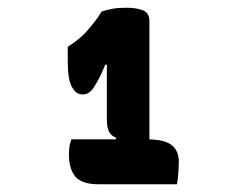

<svg xmlns="http://www.w3.org/2000/svg" viewBox="-20 -825 640 496"><path d="M164 -465H360Q404 -465 423 -450.5Q442 -436 442 -407Q442 -401 441.5 -393Q441 -385 440.5 -376.5Q440 -368 439 -361Q438 -354 437 -349H235Q191 -349 174.5 -369Q158 -389 158 -426Q158 -432 158.5 -437Q159 -442 159.5 -446.5Q160 -451 161.5 -455.5Q163 -460 164 -465ZM366 -445H275L280 -469Q271 -473 266 -478.5Q261 -484 258.5 -493.5Q256 -503 256 -517Q256 -524 256 -540Q256 -556 256 -576Q256 -596 256 -616Q256 -636 256 -652.5Q256 -669 256 -678L271 -658H237L256 -670Q252 -658 246.5 -645Q241 -632 234.5 -620Q228 -608 221 -597Q216 -590 209.5 -585.5Q203 -581 192 -581Q177 -581 166 -600Q155 -619 155 -667V-704Q169 -713 181.5 -723Q194 -733 204 -744Q215 -757 225 -769.5Q235 -782 242 -795Q248 -797 255.5 -799Q263 -801 271.5 -802.5Q280 -804 289 -804.5Q298 -805 307 -805Q332 -805 349 -798.5Q366 -792 366 -770Q366 -759 366 -736Q366 -713 366 -682.5Q366 -652 366 -619Q366 -586 366 -553Q366 -520 366 -492Q366 -464 366 -445Z"/></svg>

Font: Recursive Monospace Casual ExtraBold
Style: Regular
Weight: 800
Version: Version 1.047